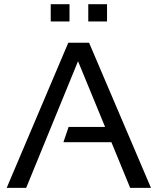

<svg xmlns="http://www.w3.org/2000/svg" viewBox="-20 -904 759 924"><path d="M106 0H12.2L308.6 -698.2H408.7L706.5 0H606.4L516.1 -219.7H285.2L310.1 -293H485.8L355.5 -609.4ZM495.1 -883.8V-800.8H404.8V-883.8ZM314.5 -883.8V-800.8H224.1V-883.8Z"/></svg>

Font: Sansation
Style: Regular
Weight: 400
Designer: Bernd Montag
Version: Version 1.301